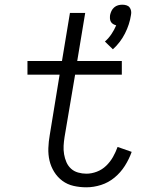

<svg xmlns="http://www.w3.org/2000/svg" viewBox="-20 -790 640 818"><path d="M461 -580 427 -613Q443 -627 455 -645Q467 -663 475 -682Q468 -684 462 -687.5Q456 -691 452.5 -697Q449 -703 448.5 -710.5Q448 -718 449 -726Q451 -735 455 -743.5Q459 -752 466.5 -758.5Q474 -765 483 -767.5Q492 -770 501 -770Q510 -770 518.5 -767.5Q527 -765 532 -758.5Q537 -752 538.5 -743.5Q540 -735 538 -726Q532 -686 512.5 -647.5Q493 -609 461 -580ZM348 8Q320 8 293.5 2Q267 -4 246 -19.5Q225 -35 211 -57.5Q197 -80 191 -105.5Q185 -131 186 -159Q187 -187 192 -215L234 -472H97V-530H244L278 -735H343L309 -530H499V-472H300L255 -206Q252 -187 251 -169Q250 -151 253 -133Q256 -115 263 -99Q270 -83 282.5 -71.5Q295 -60 312.5 -55Q330 -50 348 -50Q370 -50 392.5 -58.5Q415 -67 432.5 -84Q450 -101 461.5 -121.5Q473 -142 481 -164L541 -143Q530 -112 512 -83.5Q494 -55 468 -33.5Q442 -12 410.5 -2Q379 8 348 8Z"/></svg>

Font: Iosevka Slab Light Extended
Style: Italic
Weight: 300
Width: 7
Italic angle: -9°
Monospace: yes
Designer: Belleve Invis
Foundry: Belleve Invis
Version: Version 11.1.0; ttfautohint (v1.8.3)